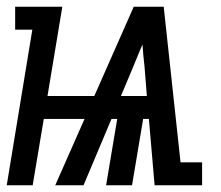

<svg xmlns="http://www.w3.org/2000/svg" viewBox="-35 -550 655 570"><path d="M-15 0 61 -462H10V-530H150L106 -265H245L362 -530H451L501 -68H565V0H424L407 -197H390L357 0H280L313 -197H296L213 0H129L216 -197H95L62 0ZM324 -265H401L394 -353Q392 -370 390.5 -386Q389 -402 388 -418Q381 -402 374.5 -386Q368 -370 361 -353Z"/></svg>

Font: Iosevka Slab Extended
Style: Italic
Weight: 400
Width: 7
Italic angle: -9°
Monospace: yes
Designer: Belleve Invis
Foundry: Belleve Invis
Version: Version 11.1.0; ttfautohint (v1.8.3)